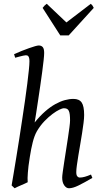

<svg xmlns="http://www.w3.org/2000/svg" viewBox="-20 -985 534 1025"><path d="M473.1 -35.2Q427.7 -8.8 398.2 5.6Q368.7 20 348.1 20Q334 20 323 4.6Q312 -10.7 312 -37.1Q312 -45.9 315.2 -68.6Q318.4 -91.3 323 -121.6Q327.6 -151.9 333 -186Q338.4 -220.2 343 -251Q347.7 -281.7 350.8 -306.2Q354 -330.6 354 -341.8Q354 -360.4 352.5 -372.8Q351.1 -385.3 347.4 -393.1Q343.8 -400.9 337.2 -404.1Q330.6 -407.2 319.8 -407.2Q313.5 -407.2 297.4 -399.7Q281.2 -392.1 260.5 -376.7Q239.7 -361.3 217.5 -338.4Q195.3 -315.4 176.8 -284.2Q163.6 -260.7 154.8 -225.8Q146 -190.9 139.2 -147Q134.8 -120.1 132.3 -99.6Q129.9 -79.1 128.7 -63.2Q127.4 -47.4 127.2 -34.9Q127 -22.5 127.9 -12.2Q121.6 -8.8 112.1 -4.6Q102.5 -0.5 92.5 3.9Q82.5 8.3 73.2 12.5Q64 16.6 58.1 20L42 4.9Q46.4 -21.5 53 -60.3Q59.6 -99.1 67.1 -145.8Q74.7 -192.4 82.8 -244.1Q90.8 -295.9 98.6 -347.4Q106.4 -398.9 113.5 -448Q120.6 -497.1 125.7 -538.3Q130.9 -579.6 134 -610.6Q137.2 -641.6 137.2 -657.2Q137.2 -668.5 135.5 -675Q133.8 -681.6 131.1 -684.8Q128.4 -688 124.8 -689Q121.1 -689.9 117.2 -689.9Q112.3 -689.9 103.3 -687.7Q94.2 -685.5 84.5 -683.1Q73.2 -680.2 61 -676.8L55.2 -695.8Q75.7 -705.1 96.4 -713.4Q117.2 -721.7 135.3 -728Q153.3 -734.4 167 -738.3Q180.7 -742.2 187 -742.2Q200.7 -742.2 208.3 -733.4Q215.8 -724.6 215.8 -702.1Q215.8 -690.4 212.9 -663.3Q210 -636.2 205.3 -601.1Q200.7 -565.9 194.8 -525.9Q189 -485.8 183.3 -448.5Q177.7 -411.1 172.9 -379.9Q168 -348.6 165 -331.1Q193.4 -366.2 221.2 -390.4Q249 -414.6 275.4 -429.2Q301.8 -443.8 325.9 -450.4Q350.1 -457 372.1 -457Q402.8 -457 416 -437.7Q429.2 -418.5 429.2 -371.1Q429.2 -354 426 -328.6Q422.9 -303.2 418.2 -273.9Q413.6 -244.6 408.2 -213.4Q402.8 -182.1 398.2 -154.1Q393.6 -126 390.4 -102.8Q387.2 -79.6 387.2 -65.9Q387.2 -49.3 393.1 -43.2Q398.9 -37.1 404.8 -37.1Q418.5 -37.1 433.1 -41.3Q447.8 -45.4 465.8 -53.2ZM346.7 -795.9H301.8L207.5 -942.9Q214.4 -952.1 218.3 -955.6Q222.2 -959 229.5 -964.8L334.5 -865.2L464.8 -964.8Q470.7 -959.5 473.4 -955.8Q476.1 -952.1 480.5 -942.9Z"/></svg>

Font: Gentium Plus Afr
Style: Italic
Weight: 400
Italic angle: -8°
Designer: J. Victor Gaultney, Annie Olsen, Iska Routamaa, Becca Hirsbrunner
Foundry: SIL International
Version: Version 5.000